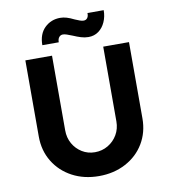

<svg xmlns="http://www.w3.org/2000/svg" viewBox="-96 -983 949 1071"><g transform="rotate(-10 378.5 -447.5)"><path d="M85 -269V-701H236V-278Q236 -236 255 -202.5Q274 -169 306.5 -149Q339 -129 379 -129Q420 -129 453.5 -149Q487 -169 506.5 -202.5Q526 -236 526 -278V-701H672V-269Q672 -190 634.5 -127.5Q597 -65 530 -29.5Q463 6 379 6Q294 6 227.5 -29.5Q161 -65 123 -127.5Q85 -190 85 -269ZM369 -791Q351 -798 338.5 -802.5Q326 -807 316 -807Q303 -807 294.5 -797Q286 -787 286 -768H193Q193 -831 229 -866Q265 -901 317 -901Q335 -901 353.5 -895.5Q372 -890 396 -878Q412 -871 423.5 -867Q435 -863 444 -863Q458 -863 465.5 -873.5Q473 -884 472 -901H564Q564 -865 550.5 -834.5Q537 -804 512.5 -786Q488 -768 455 -768Q434 -768 413 -774.5Q392 -781 369 -791Z"/></g></svg>

Font: Mach SemiBold
Style: Regular
Weight: 600
Version: Version 1.002